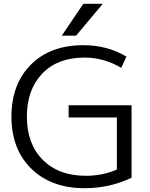

<svg xmlns="http://www.w3.org/2000/svg" viewBox="-20 -977 785 1007"><path d="M379 -790H304L417 -957H519ZM593 -361H340V-425H670V-45Q557 10 423 10Q249 10 144.5 -92Q40 -194 40 -365Q40 -536 142 -638Q244 -740 417 -740Q544 -740 643 -680L616 -621Q526 -675 423 -675Q282 -675 201.5 -591Q121 -507 121 -365Q121 -222 204.5 -138.5Q288 -55 430 -55Q519 -55 593 -88Z"/></svg>

Font: Mplus 1p
Style: Regular
Weight: 400
Version: Version 1.061